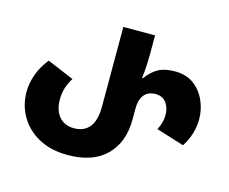

<svg xmlns="http://www.w3.org/2000/svg" viewBox="-101 -855 1198 1006"><g transform="rotate(15 498.0 -352.0)"><path d="M341 10Q249 10 183.5 -26Q118 -62 83 -122Q48 -182 48 -253Q48 -301 65 -349Q82 -397 118 -442L263 -381Q245 -353 236 -323.5Q227 -294 227 -261Q227 -203 256 -168.5Q285 -134 337 -134Q391 -134 420.5 -170Q450 -206 450 -284V-714H622V-614Q622 -585 620.5 -554Q619 -523 614 -481H619Q648 -521 682.5 -540Q717 -559 773 -559Q834 -559 875 -528.5Q916 -498 937.5 -450Q959 -402 959 -349Q959 -308 946.5 -268Q934 -228 912 -196L761 -243Q783 -283 783 -326Q783 -363 763.5 -390.5Q744 -418 704 -418Q665 -418 643.5 -392Q622 -366 622 -316V-258Q622 -134 549.5 -62Q477 10 341 10Z"/></g></svg>

Font: Noto Sans Georgian ExtraBold
Style: Regular
Weight: 800
Designer: Monotype Design Team, Akaki Razmadze
Foundry: Google LLC
Version: Version 2.005; ttfautohint (v1.8.4.7-5d5b)